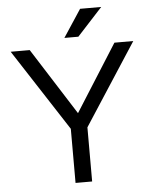

<svg xmlns="http://www.w3.org/2000/svg" viewBox="-60 -964 806 1014"><g transform="rotate(-5 343.0 -457.0)"><path d="M299 -287 18 -720H119L344 -366L568 -720H668L387 -287V0H299ZM403 -914H515L381 -768H307Z"/></g></svg>

Font: Aspekta 400
Style: Regular
Weight: 400
Designer: Ivo Dolenc
Version: Version 2.000